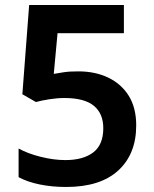

<svg xmlns="http://www.w3.org/2000/svg" viewBox="-20 -734 612 764"><path d="M292 -450Q359 -450 411 -425Q463 -400 492.5 -352.5Q522 -305 522 -235Q522 -121 450.5 -55.5Q379 10 243 10Q187 10 138 0Q89 -10 54 -29V-143Q90 -123 142 -110Q194 -97 240 -97Q311 -97 351 -127.5Q391 -158 391 -224Q391 -282 353.5 -313Q316 -344 236 -344Q208 -344 176 -339Q144 -334 123 -328L69 -359L96 -714H473V-602H209L194 -440Q211 -443 233.5 -446.5Q256 -450 292 -450Z"/></svg>

Font: Noto Sans Sora Sompeng Semi
Style: Bold
Weight: 700
Designer: Monotype Design Team. David Williams.
Foundry: Monotype Imaging Inc.
Version: Version 2.101; ttfautohint (v1.8.4.7-5d5b)